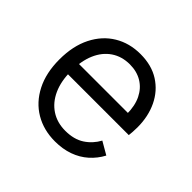

<svg xmlns="http://www.w3.org/2000/svg" viewBox="-131 -658 816 816"><g transform="rotate(45 277.0 -250.0)"><path d="M290 10Q222 10 169.5 -21Q117 -52 87 -110.5Q57 -169 57 -250Q57 -331 86.5 -389.5Q116 -448 167.5 -479Q219 -510 285 -510Q352 -510 399 -480Q446 -450 471 -398Q496 -346 496 -280Q496 -264 495 -252Q494 -240 493 -231H104V-295H461L424 -287Q424 -338 406.5 -373.5Q389 -409 357.5 -428Q326 -447 284 -447Q236 -447 200.5 -423Q165 -399 146 -355Q127 -311 127 -250Q127 -189 147 -145Q167 -101 203.5 -77Q240 -53 289 -53Q341 -53 375.5 -75.5Q410 -98 430 -135L487 -102Q469 -68 440.5 -42.5Q412 -17 374 -3.5Q336 10 290 10Z"/></g></svg>

Font: Kantumruy Pro
Style: Regular
Weight: 400
Designer: Sovichet Tep
Foundry: Sovichet Tep
Version: Version 1.002